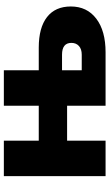

<svg xmlns="http://www.w3.org/2000/svg" viewBox="200 -782 582 1023"><g transform="rotate(-90 491.5 -271.0)"><path d="M968 -185Q968 -99 903 -49.5Q838 0 724 0H439V-205H253V0H64V-542H253V-356H439V-542H628V-356H749Q855 -356 911.5 -312Q968 -268 968 -185ZM774 -182Q774 -232 711 -232H628V-127H711Q741 -127 757.5 -142Q774 -157 774 -182Z"/></g></svg>

Font: CMG Sans ExtraBold
Style: Regular
Weight: 800
Designer: Julieta Ulanovsky
Foundry: Julieta Ulanovsky
Version: Version 7.200